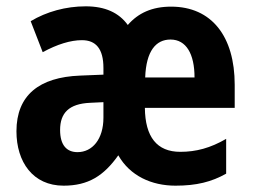

<svg xmlns="http://www.w3.org/2000/svg" viewBox="-20 -577 799 607"><path d="M521 -556C461 -556 417 -536 384 -498C356 -537 312 -557 251 -557C188 -557 127 -540 77 -510L115 -412C161 -437 203 -450 239 -450C283 -450 307 -423 307 -362V-341L233 -338C104 -333 32 -276 32 -162C32 -65 84 10 181 10C259 10 308 -21 354 -86C391 -21 459 10 535 10C601 10 649 -2 695 -28V-138C645 -109 600 -97 550 -97C476 -97 439 -144 438 -236H722V-309C722 -462 649 -556 521 -556ZM519 -452C569 -452 595 -406 595 -332H439C442 -416 473 -452 519 -452ZM265 -252 307 -254V-205C307 -137 272 -96 225 -96C191 -96 170 -118 170 -166C170 -220 198 -249 265 -252Z"/></svg>

Font: Noto Sans Georgian Condensed Bold
Style: Regular
Weight: 700
Width: 3
Designer: Monotype Design Team, Akaki Razmadze
Foundry: Google LLC
Version: Version 2.005